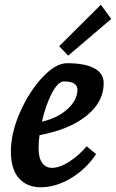

<svg xmlns="http://www.w3.org/2000/svg" viewBox="-20 -778 490 811"><path d="M26 -139Q26 -216 64.5 -303.5Q103 -391 159 -451Q215 -511 263 -511Q339 -511 378.5 -489.5Q418 -468 418 -426Q418 -348 346 -289.5Q274 -231 147 -207Q143 -183 143 -153Q143 -111 158 -90Q173 -69 200 -69Q232 -69 272.5 -95Q313 -121 346 -160L386 -127Q343 -63 279 -25Q215 13 152 13Q94 13 60 -25Q26 -63 26 -139ZM307 -398Q307 -416 293.5 -425Q280 -434 250 -434Q225 -434 199 -384Q173 -334 157 -264Q225 -280 266 -318Q307 -356 307 -398ZM230 -583 406 -758 450 -698 268 -543Z"/></svg>

Font: Andada Pro
Style: Bold Italic
Weight: 700
Italic angle: -7°
Designer: Carolina Giovagnoli
Foundry: Huerta Tipografica
Version: Version 3.005; ttfautohint (v1.8.4)